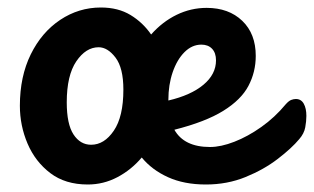

<svg xmlns="http://www.w3.org/2000/svg" viewBox="-20 -487 837 512"><path d="M214 5Q154 5 114 -25.5Q74 -56 53.5 -104Q33 -152 33 -205Q33 -283 62 -342Q91 -401 140.5 -434Q190 -467 249 -467Q295 -467 328 -447Q361 -427 383 -395Q413 -429 451 -447.5Q489 -466 531 -466Q590 -466 626 -431.5Q662 -397 662 -338Q662 -295 642.5 -258Q623 -221 575.5 -191.5Q528 -162 445 -141Q471 -95 540 -95Q569 -95 605 -109Q641 -123 677 -148.5Q713 -174 742 -209Q750 -218 756.5 -220.5Q763 -223 769 -223Q783 -223 790 -210.5Q797 -198 797 -178Q797 -164 794 -147.5Q791 -131 778 -116Q758 -92 721 -63.5Q684 -35 635 -15Q586 5 529 5Q471 5 428 -14.5Q385 -34 358 -67Q330 -34 293 -14.5Q256 5 214 5ZM429 -221V-219Q489 -233 522.5 -261Q556 -289 556 -326Q556 -346 545.5 -357Q535 -368 517 -368Q492 -368 472 -348Q452 -328 440.5 -294.5Q429 -261 429 -221ZM223 -101Q258 -101 283.5 -138.5Q309 -176 309 -248Q309 -306 288 -333.5Q267 -361 243 -361Q209 -361 183.5 -323.5Q158 -286 158 -214Q158 -156 176 -128.5Q194 -101 223 -101Z"/></svg>

Font: Pacifico
Style: Regular
Weight: 400
Designer: Vernon Adams
Foundry: Vernon Adams
Version: Version 3.010; ttfautohint (v1.8.4.7-5d5b)